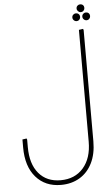

<svg xmlns="http://www.w3.org/2000/svg" viewBox="-70 -953 702 1228"><g transform="rotate(-5 280.5 -339.0)"><path d="M471 -209V-747L498 -751L501 -743V-209ZM271 231Q170 231 110 162Q50 93 50 -29H80Q80 80 131 140.5Q182 201 271 201Q363 201 417 139Q471 77 471 -29H501Q501 52 472 110.5Q443 169 391 200Q339 231 271 231ZM50 -29V-80L77 -84L80 -76V-29ZM471 -29V-358L498 -362L501 -354V-29ZM461 -804Q451 -804 443.5 -811.5Q436 -819 436 -829Q436 -840 443.5 -847Q451 -854 461 -854Q472 -854 479 -847Q486 -840 486 -829Q486 -819 479 -811.5Q472 -804 461 -804ZM525 -804Q515 -804 507.5 -811.5Q500 -819 500 -829Q500 -840 507.5 -847Q515 -854 525 -854Q536 -854 543 -847Q550 -840 550 -829Q550 -819 543 -811.5Q536 -804 525 -804ZM493 -859Q483 -859 475.5 -866.5Q468 -874 468 -884Q468 -895 475.5 -902Q483 -909 493 -909Q504 -909 511 -902Q518 -895 518 -884Q518 -874 511 -866.5Q504 -859 493 -859Z"/></g></svg>

Font: Fustat ExtraLight
Style: Regular
Weight: 250
Designer: Mohamed Gaber, Khaled Hosny, Laura Garcia Mut
Foundry: Kief Type Foundry, Alif Type Foundry, Hard Type Foundry
Version: Version 1.007